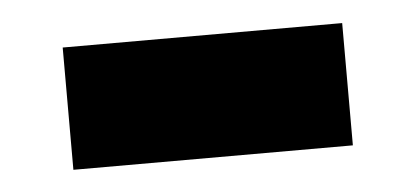

<svg xmlns="http://www.w3.org/2000/svg" viewBox="-27 -340 474 219"><g transform="rotate(-5 210.0 -230.0)"><path d="M50 -160V-300H370V-160Z"/></g></svg>

Font: Rowdies
Style: Bold
Weight: 700
Designer: Jaikishan Patel
Version: Version 1.000; ttfautohint (v1.8.3)